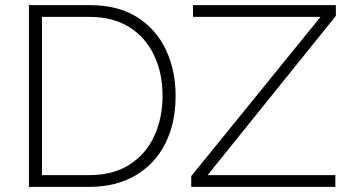

<svg xmlns="http://www.w3.org/2000/svg" viewBox="-20 -730 1365 750"><path d="M93 0V-710H329Q442 -710 516.5 -662.5Q591 -615 628.5 -534.5Q666 -454 666 -356Q666 -248 625 -168Q584 -88 508 -44Q432 0 329 0ZM615 -356Q615 -445 581.5 -515Q548 -585 484.5 -624.5Q421 -664 329 -664H144V-46H329Q422 -46 486 -87Q550 -128 582.5 -198.5Q615 -269 615 -356ZM727 -42 1232 -664H734V-710H1292V-668L791 -46H1290V0H727Z"/></svg>

Font: Raleway Thin Light
Style: Regular
Weight: 300
Version: Version 4.026